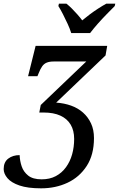

<svg xmlns="http://www.w3.org/2000/svg" viewBox="-64 -786 648 1046"><path d="M160 240Q87 240 42 224.5Q-3 209 -23.5 184.5Q-44 160 -44 135Q-44 97 -19 78Q6 59 43 59Q44 90 54 120Q64 150 89.5 170.5Q115 191 163 191Q207 191 240 173.5Q273 156 295.5 125Q318 94 329 54.5Q340 15 340 -29Q340 -75 321 -107Q302 -139 265 -156Q228 -173 173 -173H150L158 -214L406 -451H229Q206 -451 191 -445Q176 -439 166 -425Q156 -411 147 -388L140 -371H89L130 -536H520L511 -484L242 -227Q286 -224 323.5 -210.5Q361 -197 388.5 -172.5Q416 -148 432 -113.5Q448 -79 448 -34Q448 57 408.5 118Q369 179 304 209.5Q239 240 160 240ZM324 -606Q317 -629 304.5 -656Q292 -683 279 -708.5Q266 -734 254 -753L257 -766H298Q313 -754 328 -739Q343 -724 357.5 -707.5Q372 -691 384 -675Q403 -691 425 -707.5Q447 -724 471 -739.5Q495 -755 515 -766H564L561 -753Q542 -734 517.5 -709Q493 -684 469.5 -657.5Q446 -631 427 -606Z"/></svg>

Font: ET Text
Style: Italic
Weight: 470
Italic angle: -12°
Designer: Monotype Design Team
Foundry: Monotype Imaging Inc.
Version: Version 2.009